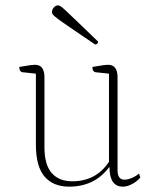

<svg xmlns="http://www.w3.org/2000/svg" viewBox="-20 -685 578 717"><path d="M238 12Q179 12 146.5 -25.5Q114 -63 114 -146V-410L66 -415Q52 -416 52 -435Q81 -440 92.5 -441.5Q104 -443 111 -443Q146 -443 146 -396V-135Q146 -70 173 -39Q200 -8 250 -8Q339 -8 387 -81V-410L339 -415Q325 -416 325 -435Q354 -440 365.5 -441.5Q377 -443 384 -443Q419 -443 419 -396V-49Q419 -14 445 -14Q457 -14 472.5 -20.5Q488 -27 499 -37L504 -22Q491 -7 473 2.5Q455 12 439 12Q389 12 389 -60H387Q333 12 238 12ZM335 -519Q276 -559 243 -581.5Q210 -604 195.5 -615Q181 -626 177.5 -630.5Q174 -635 174 -639Q174 -649 181 -657Q188 -665 196 -665Q200 -665 205.5 -662Q211 -659 224.5 -646.5Q238 -634 266.5 -606.5Q295 -579 346 -530Q346 -519 335 -519Z"/></svg>

Font: Petrona Thin
Style: Regular
Weight: 100
Designer: Ringo R. Seeber
Foundry: Ringo R. Seeber
Version: Version 2.001; ttfautohint (v1.8.3)